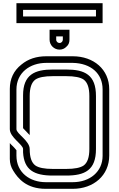

<svg xmlns="http://www.w3.org/2000/svg" viewBox="-20 -1187 748 1207"><path d="M125 -250V-229.2C131.3 -119.3 192.9 -83.3 312.5 -83.3H395.8C513.1 -83.3 583.3 -116.7 583.3 -250V-583.3C583.3 -716.7 513.4 -750 395.8 -750H312.5C197.6 -750 125 -717.5 125 -587.5V-381.2C125 -381.2 166.7 -337.5 166.7 -337.5V-583.3C166.7 -634.4 178.1 -668.8 202.1 -686.5C222.9 -701 259.4 -708.3 312.5 -708.3H395.8C449 -708.3 485.4 -701 506.3 -686.5C530.2 -668.8 541.7 -634.4 541.7 -583.3V-250C541.7 -199 530.2 -164.6 506.3 -146.9C485.4 -132.3 449 -125 395.8 -125H312.5C259.4 -125 222.9 -132.3 202.1 -146.9C178.1 -164.6 166.7 -199 166.7 -250C166.7 -302.4 83.3 -345.9 83.3 -375V-624C83.3 -730.3 168.2 -791.7 270.8 -791.7H437.5C551.7 -789.4 625 -725 625 -625V-207.3C625 -107.5 544.7 -41.7 437.5 -41.7H267.7C168.2 -41.7 83.3 -101.5 83.3 -208.3V-242.7C83.3 -243.8 83.3 -243.8 82.3 -243.8C68 -262.8 48.8 -278 41.7 -287.5V-187.5C41.7 -160.4 49 -136.5 63.5 -113.5C92.9 -65.8 145.2 0 267.7 0H437.5C567.9 0 666.7 -83.8 666.7 -209.4V-626C666.7 -750.4 568.8 -833.3 437.5 -833.3H270.8C209.4 -833.3 157.3 -816.7 114.6 -781.2C65.6 -742.7 41.7 -690.6 41.7 -628.1V-375C41.7 -323.2 125 -278.3 125 -250ZM354.2 -875C370.8 -875 386.5 -881.3 397.9 -893.8C410.4 -904.2 416.7 -918.8 416.7 -937.5V-1000H291.7V-937.5C291.7 -901.9 321.1 -875 354.2 -875ZM354.2 -916.7C343.8 -916.7 333.3 -925 333.3 -937.5V-958.3H375V-937.5C375 -927.1 366.6 -916.7 354.2 -916.7ZM583.3 -1125V-1083.3H125V-1125ZM625 -1166.7H83.3V-1041.7H625Z"/></svg>

Font: Sportrop
Style: Regular
Weight: 500
Version: Version 0.9